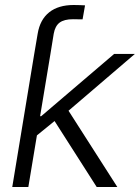

<svg xmlns="http://www.w3.org/2000/svg" viewBox="-20 -744 557 764"><path d="M99.1 -425.8 116.2 -529.3 129.9 -609.9Q139.2 -666 175.8 -695.1Q212.4 -724.1 273.4 -724.1Q286.6 -724.1 298.1 -723.6Q309.6 -723.1 318.4 -722.7L308.6 -667Q300.3 -667 288.8 -667.2Q277.3 -667.5 270.5 -667.5Q235.4 -667.5 217.3 -654.1Q199.2 -640.6 193.8 -609.9L180.7 -529.3L163.1 -425.8ZM120.6 -200.2 134.3 -281.7H144L434.1 -529.3H516.6L231.9 -285.6L224.6 -284.7ZM28.8 0 116.2 -529.3H180.7L92.8 0ZM364.7 0 190.4 -272.9 243.7 -317.4 446.8 0Z"/></svg>

Font: Inter 24pt Light
Style: Italic
Weight: 300
Italic angle: -9.3988°
Designer: Rasmus Andersson
Foundry: rsms
Version: Version 4.001;git-66647c0bb